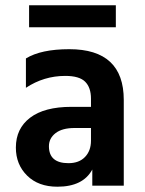

<svg xmlns="http://www.w3.org/2000/svg" viewBox="-20 -702 547 726"><path d="M418 -682V-599H90V-682ZM324 -218H262Q215 -218 190 -198.5Q165 -179 165 -149Q165 -85 239 -85Q279 -85 301.5 -108.5Q324 -132 324 -170ZM78 -370V-481Q135 -516 242 -516Q448 -516 448 -324V0H329V-61Q294 4 197 4Q125 4 82.5 -38Q40 -80 40 -144Q40 -216 94 -257Q148 -298 250 -298H324V-329Q324 -371 302 -393Q280 -415 227 -415Q146 -415 78 -370Z"/></svg>

Font: Hind Semibold
Style: Regular
Weight: 600
Designer: Manushi Parikh, Satya Rajpurohit
Foundry: Indian Type Foundry
Version: Version 1.201;PS 1.0;hotconv 1.0.78;makeotf.lib2.5.61930; tt